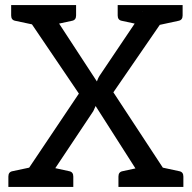

<svg xmlns="http://www.w3.org/2000/svg" viewBox="-20 -737 756 757"><path d="M13 0V-41Q13 -59 29 -62L95 -76L291 -368L106 -641L40 -655Q24 -658 24 -676V-717H280V-676Q280 -658 264 -655L213 -644L362 -416Q364 -421 366.5 -427Q369 -433 373 -439L511 -644L460 -655Q444 -658 444 -676V-717H700V-676Q700 -658 684 -655L610 -639L427 -373L622 -76L687 -62Q703 -59 703 -41V0H447V-41Q447 -59 463 -62L514 -73L357 -319Q355 -314 352.5 -309Q350 -304 348 -299L198 -74L253 -62Q269 -59 269 -41V0ZM542 -691 543 -692H542Z"/></svg>

Font: Aleo
Style: Regular
Weight: 400
Designer: Alessio Laiso
Foundry: Alessio Laiso
Version: Version 2.001; ttfautohint (v1.8.4.7-5d5b);gftools[0.9.29]